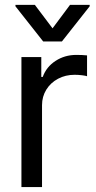

<svg xmlns="http://www.w3.org/2000/svg" viewBox="-20 -763 390 783"><path d="M67.4 -530.3H148.4V-449.2H154.3Q168.9 -490.2 206.5 -514.6Q244.1 -539.1 291 -539.1Q315.4 -539.1 335 -537.1V-452.1Q330.1 -454.1 314.5 -456.1Q298.8 -458 284.2 -458Q247.1 -458 216.8 -441.9Q186.5 -425.8 168.9 -397.5Q151.4 -369.1 151.4 -334V0H67.4ZM194.3 -647.5 265.6 -743.2H345.7V-737.3L232.4 -593.8H156.2L43 -737.3V-743.2H122.1Z"/></svg>

Font: Pretendard JP Variable
Style: Regular
Weight: 400
Designer: Base glyphs from Inter by Rasmus Andersson; Hangul glyphs from Noto Sans CJK(Source Han Sans) by Jang Soo-young and Kang
Foundry: Kil Hyung-jin
Version: Version 1.307;Glyphs 3.2 (3192)